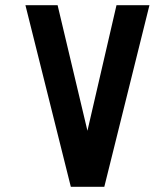

<svg xmlns="http://www.w3.org/2000/svg" viewBox="-20 -720 635 740"><path d="M382 0 556 -700H429L317 -216L202 -700H78L253 0Z"/></svg>

Font: Advent Pro
Style: Bold
Weight: 700
Designer: Andreas Kalpakidis
Foundry: Andreas Kalpakidis
Version: Version 2.002 2008